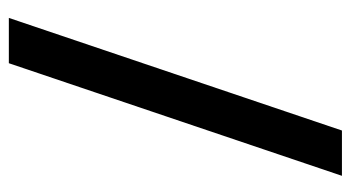

<svg xmlns="http://www.w3.org/2000/svg" viewBox="-204 -548 812 445"><g transform="rotate(-90 202.5 -325.0)"><path d="M18 61H123L384 -711H279Z"/></g></svg>

Font: Asimov Pro
Style: Bd
Weight: 700
Designer: Google
Version: Version 2.000980; 2014